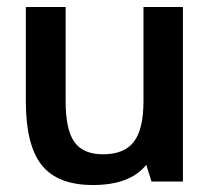

<svg xmlns="http://www.w3.org/2000/svg" viewBox="-20 -520 620 550"><path d="M399 -48Q353 10 246 10Q145 10 99.5 -47Q54 -104 54 -230V-500H168V-230Q168 -149 193 -113.5Q218 -78 275 -78Q336 -78 363.5 -114Q391 -150 391 -230V-500H504V0H414Z"/></svg>

Font: Fivo Sans Med
Style: Regular
Weight: 450
Designer: Alexander Slobzheninov
Foundry: Alexander Slobzheninov
Version: 1.0